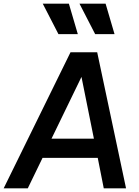

<svg xmlns="http://www.w3.org/2000/svg" viewBox="-47 -1031 759 1051"><path d="M-27 0H105L186 -167H488L521 0H643L485 -745H339ZM187 -1011 273 -844H379L330 -1011ZM235 -272 399 -610 467 -272ZM388 -1011 474 -844H580L531 -1011Z"/></svg>

Font: Mluvka SemiBold
Style: Italic
Weight: 600
Italic angle: -8°
Designer: Modified by Jiří Krblich, Original typeface by Gumpita Rahayu
Foundry: Gumpita Rahayu & Jiří Krblich
Version: Version 2.000;Glyphs 3.1.1 (3134)